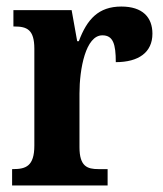

<svg xmlns="http://www.w3.org/2000/svg" viewBox="-20 -567 499 587"><path d="M17 0H309V-50H281C247 -50 223 -58 223 -117V-281C223 -357 242 -459 293 -459C326 -459 334 -432 334 -377C404 -377 446 -407 446 -464C446 -514 416 -547 351 -547C281 -547 246 -508 221 -441H216L199 -536H21V-486H24C62 -486 85 -477 85 -418V-122C85 -59 59 -50 20 -50H17Z"/></svg>

Font: Noto Serif Bengali Condensed
Style: Bold
Weight: 700
Width: 3
Designer: Juan Bruce, Universal Thirst, Indian Type Foundry and the Monotype Design Team.
Foundry: Monotype Imaging Inc.
Version: Version 2.003